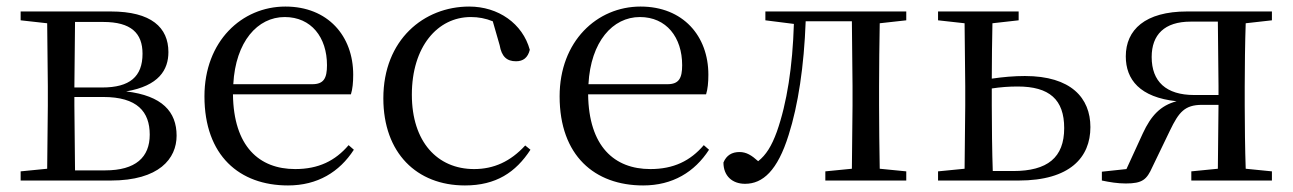

<svg xmlns="http://www.w3.org/2000/svg" viewBox="-20 -551 3946 586"><path d="M123 0H318C466 0 519 -67 519 -137C519 -210 475 -259 365 -272C465 -289 494 -338 494 -392C494 -467 442 -516 318 -516H43V-489L124 -480L126 -288V-229L124 -36L43 -28V0ZM209 -484H295C380 -484 415 -450 415 -387C415 -317 376 -284 292 -284H207ZM207 -255H295C399 -255 437 -210 437 -140C437 -71 394 -31 301 -31H209L207 -229Z M859 15C949 15 1016 -26 1060 -94L1044 -108C1003 -60 952 -35 881 -35C771 -35 693 -104 691 -263H1051C1056 -279 1058 -299 1058 -323C1058 -441 981 -531 851 -531C718 -531 604 -425 604 -257C604 -76 711 15 859 15ZM692 -294C699 -424 766 -499 849 -499C930 -499 978 -437 978 -352C978 -312 968 -294 933 -294Z M1399 15C1494 15 1554 -25 1599 -94L1583 -107C1538 -58 1487 -35 1427 -35C1315 -35 1237 -118 1237 -262C1237 -408 1315 -499 1417 -499C1440 -499 1462 -495 1484 -486L1505 -413C1511 -378 1527 -364 1555 -364C1577 -364 1591 -375 1597 -399C1575 -479 1501 -531 1412 -531C1274 -531 1150 -430 1150 -251C1150 -84 1252 15 1399 15Z M1943 15C2033 15 2100 -26 2144 -94L2128 -108C2087 -60 2036 -35 1965 -35C1855 -35 1777 -104 1775 -263H2135C2140 -279 2142 -299 2142 -323C2142 -441 2065 -531 1935 -531C1802 -531 1688 -425 1688 -257C1688 -76 1795 15 1943 15ZM1776 -294C1783 -424 1850 -499 1933 -499C2014 -499 2062 -437 2062 -352C2062 -312 2052 -294 2017 -294Z M2579 0H2746V-28L2665 -36C2664 -92 2663 -174 2663 -229V-288C2663 -342 2664 -424 2665 -480L2746 -489V-516H2316V-489L2403 -478C2399 -348 2382 -237 2351 -149C2335 -105 2318 -78 2294 -59C2274 -77 2258 -87 2237 -87C2214 -87 2197 -77 2188 -55C2188 -14 2215 10 2254 10C2308 10 2353 -30 2387 -139C2416 -230 2434 -349 2439 -486H2580L2582 -288V-229L2580 -36L2499 -28V0Z M2843 0H3089C3246 0 3308 -71 3308 -163C3308 -252 3249 -319 3108 -319C3075 -319 3041 -316 3007 -311C3007 -364 3008 -432 3009 -480L3089 -489V-516H2843V-489L2924 -480L2926 -288V-229L2924 -36L2843 -28ZM3007 -281C3033 -285 3059 -287 3086 -287C3183 -287 3228 -247 3228 -160C3228 -70 3177 -29 3072 -29H3010C3008 -85 3007 -171 3007 -229Z M3616 0H3862V-28L3782 -36C3780 -92 3779 -174 3779 -229V-288C3779 -342 3780 -424 3782 -480L3862 -489V-516H3603C3475 -516 3416 -460 3416 -379C3416 -308 3459 -254 3571 -242C3522 -229 3493 -198 3468 -144L3418 -35L3343 -27V0C3367 5 3391 9 3416 9C3467 9 3480 -3 3497 -41L3551 -153C3578 -209 3596 -231 3649 -231H3699L3697 -36L3616 -28ZM3699 -261H3625C3539 -261 3495 -302 3495 -377C3495 -445 3534 -485 3614 -485H3697L3699 -288Z"/></svg>

Font: Noto Serif CJK KR
Style: Regular
Weight: 400
Designer: Ryoko NISHIZUKA 西塚涼子 (kana & ideographs); Frank Grießhammer (Latin, Greek & Cyrillic); Wenlong ZHANG 张文龙 (bopomofo); San
Foundry: Adobe
Version: Version 2.001;hotconv 1.1.0;makeotfexe 2.6.0